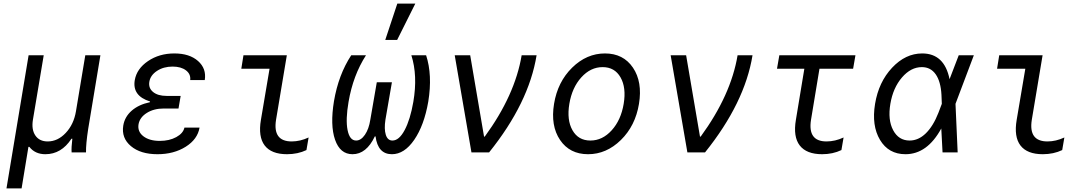

<svg xmlns="http://www.w3.org/2000/svg" viewBox="-20 -847 6040 1067"><path d="M16 200 139 -540H223L163 -182Q154 -127 176.5 -94Q199 -61 245 -61Q301 -61 345.5 -108.5Q390 -156 402 -228L454 -540H538L470 -130Q457 -45 458 0H378Q376 -26 382 -76H377Q321 10 232 10Q175 10 143 -31H138L100 200Z M1037 -402Q1041 -435 1013.5 -456Q986 -477 939 -477Q889 -477 852.5 -453Q816 -429 810 -393Q804 -358 830.5 -336Q857 -314 906 -314H984L972 -244H890Q835 -244 796 -219.5Q757 -195 750 -157Q743 -116 776.5 -90Q810 -64 868 -64Q921 -64 959.5 -85Q998 -106 1005 -138H1089Q1078 -73 1012 -31.5Q946 10 855 10Q761 10 707.5 -35Q654 -80 665 -149Q673 -198 712 -232Q751 -266 813 -279L814 -283Q714 -314 729 -402Q740 -465 802.5 -507.5Q865 -550 949 -550Q1033 -550 1080.5 -508Q1128 -466 1118 -402Z M1574 -540 1514 -181Q1495 -61 1601 -61Q1648 -61 1695 -83L1683 -13Q1635 10 1575 10Q1488 10 1451 -38.5Q1414 -87 1430 -181L1478 -465H1321L1333 -540Z M2158 10Q2080 10 2067 -89H2063Q2016 10 1939 10Q1870 10 1842 -70.5Q1814 -151 1836 -285Q1861 -432 1932 -540H2014Q1942 -428 1917 -281Q1900 -183 1911.5 -124.5Q1923 -66 1959 -66Q1986 -66 2008 -98Q2030 -130 2038 -182L2074 -390H2158L2122 -182Q2114 -130 2124 -98Q2134 -66 2161 -66Q2198 -66 2229 -124.5Q2260 -183 2277 -281Q2302 -427 2266 -540H2348Q2384 -430 2360 -282Q2337 -150 2282 -70Q2227 10 2158 10ZM2288 -827 2187 -625H2121L2188 -827Z M2600 0 2507 -540H2593L2670 -88H2674Q2842 -318 2879 -540H2962Q2919 -275 2698 0Z M3430.5 -69Q3350 10 3248 10Q3146 10 3092.5 -69Q3039 -148 3059 -270Q3079 -392 3159.5 -471Q3240 -550 3342 -550Q3444 -550 3497.5 -471Q3551 -392 3531 -270Q3511 -148 3430.5 -69ZM3161.5 -123Q3194 -66 3261 -66Q3328 -66 3379.5 -123Q3431 -180 3446 -270Q3461 -360 3428.5 -417Q3396 -474 3329 -474Q3262 -474 3210.5 -417Q3159 -360 3144 -270Q3129 -180 3161.5 -123Z M3800 0 3707 -540H3793L3870 -88H3874Q4042 -318 4079 -540H4162Q4119 -275 3898 0Z M4487 -181Q4468 -61 4573 -61Q4621 -61 4668 -83L4656 -13Q4608 10 4549 10Q4462 10 4424.5 -38.5Q4387 -87 4403 -181L4450 -465H4298L4311 -540H4734L4721 -465H4534Z M5105 -550Q5228 -550 5257 -407L5308 -540H5392L5290 -270L5302 0H5218L5211 -133Q5133 10 5012 10Q4918 10 4870.5 -69.5Q4823 -149 4843 -270Q4863 -391 4937.5 -470.5Q5012 -550 5105 -550ZM5195 -220 5214 -270 5212 -320Q5208 -394 5180 -434Q5152 -474 5103 -474Q5042 -474 4992.5 -416.5Q4943 -359 4928 -270Q4913 -181 4943.5 -123.5Q4974 -66 5035 -66Q5084 -66 5125 -106Q5166 -146 5195 -220Z M5774 -540 5714 -181Q5695 -61 5801 -61Q5848 -61 5895 -83L5883 -13Q5835 10 5775 10Q5688 10 5651 -38.5Q5614 -87 5630 -181L5678 -465H5521L5533 -540Z"/></svg>

Font: CommitMono
Style: Italic
Weight: 400
Monospace: yes
Designer: Eigil Nikolajsen
Foundry: Eigil Nikolajsen
Version: Version 1.143